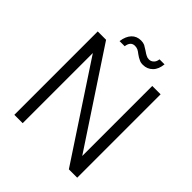

<svg xmlns="http://www.w3.org/2000/svg" viewBox="-226 -990 1138 1138"><g transform="rotate(45 343.0 -421.5)"><path d="M607 -699C607 -699 537 -699 537 -699C537 -699 537 -112 537 -112C537 -112 150 -699 150 -699C150 -699 80 -699 80 -699C80 -699 80 0 80 0C80 0 150 0 150 0C150 0 150 -588 150 -588C150 -588 537 0 537 0C537 0 607 0 607 0C607 0 607 -699 607 -699ZM212 -750C212 -750 255 -750 255 -750C255 -750 255 -750 255 -750C259 -780 273 -795 297 -795C297 -795 297 -795 297 -795C306 -795 314 -793 321 -790C328 -787 336 -781 345 -774C345 -774 345 -774 345 -774C357 -765 368 -759 377 -755C386 -750 396 -748 409 -748C409 -748 409 -748 409 -748C433 -748 453 -756 470 -773C486 -789 495 -812 498 -841C498 -841 456 -841 456 -841C456 -841 456 -841 456 -841C454 -826 449 -815 441 -808C433 -800 423 -796 412 -796C412 -796 412 -796 412 -796C403 -796 395 -798 388 -802C381 -805 372 -811 362 -818C362 -818 362 -818 362 -818C350 -826 340 -832 331 -837C322 -841 312 -843 300 -843C300 -843 300 -843 300 -843C276 -843 256 -835 241 -819C226 -803 216 -780 212 -750Z"/></g></svg>

Font: wox.body
Style: Regular
Weight: 500
Designer: Ninad Kale (Devanagari), Jonny Pinhorn (Latin)
Foundry: Indian Type Foundry
Version: ""